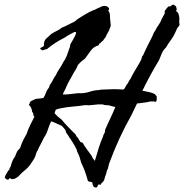

<svg xmlns="http://www.w3.org/2000/svg" viewBox="-40 -766 798 832"><path d="M721.7 -718.8Q730.5 -713.9 733.4 -706.1Q736.3 -698.2 737.3 -686.5Q737.3 -676.8 736.8 -672.4Q736.3 -666 738.3 -658.2Q734.9 -651.4 730.5 -647Q726.1 -642.6 723.6 -633.8Q714.4 -611.8 702.6 -595.7Q689.9 -578.6 678.7 -559.6Q668 -549.8 661.6 -535.6Q655.3 -521.5 649.4 -505.9Q629.9 -473.6 611.8 -440.4Q593.8 -407.2 577.1 -373L605 -367.2Q619.1 -364.3 630.9 -358.4Q635.7 -351.1 638.2 -350.1Q640.6 -349.1 638.7 -346.7Q642.6 -317.9 625 -327.1Q618.2 -324.7 614.3 -327.1Q598.6 -323.2 585 -321.3Q571.3 -319.3 553.7 -317.4L542 -293Q539.1 -287.1 536.1 -281Q533.2 -274.9 530.3 -268.6Q501 -216.8 477.1 -164.6Q453.1 -112.3 432.6 -56.6Q430.7 -47.9 428.7 -40Q426.8 -32.2 422.9 -25.4Q420.9 -13.7 417 -4.9Q414.6 0.5 414.1 4.4Q413.6 8.3 411.1 13.7Q408.2 21.5 402.8 25.4Q397.5 29.3 394.5 36.1Q388.7 30.3 385.3 35.6Q381.8 41 379.9 45.9Q369.1 47.9 364.7 41Q360.4 34.2 360.4 26.4Q356.4 21 351.1 22Q346.2 22.5 340.8 17.6Q333 -10.7 326.2 -28.3Q319.3 -45.9 311.5 -61.5Q310.5 -65.4 309.6 -68.8Q308.6 -72.3 307.6 -75.7Q306.6 -79.1 305.7 -82.3Q304.7 -85.4 303.7 -88.9L299.3 -98.6Q298.3 -101.1 297.1 -103.5Q295.9 -106 294.9 -108.4Q293 -110.8 293 -114.3Q293 -117.7 291 -120.1Q288.6 -125.5 285.6 -130.9Q282.7 -136.2 279.3 -141.6L266.6 -162.1Q259.8 -170.4 256.8 -176.8Q254.4 -182.6 250 -185.5Q244.1 -197.3 244.1 -199.7Q244.1 -202.1 242.2 -204.1L232.4 -215.8Q229.5 -219.2 225.6 -221.7Q221.2 -224.1 214.8 -226.6Q208.5 -229 204.1 -231.4L193.8 -235.8Q191.4 -236.8 188.2 -238Q185.1 -239.3 181.6 -240.2Q172.9 -222.2 167 -203.1Q161.1 -183.6 149.4 -168Q144 -155.3 136.2 -141.1Q128.4 -127 123 -114.3Q118.7 -108.9 116.2 -99.1Q114.3 -91.3 110.4 -83Q108.9 -80.1 107.2 -77.1Q105.5 -74.2 103.5 -71.3L95.7 -59.6Q84 -41 68.8 -29.3Q61 -22.9 53.5 -15.9Q45.9 -8.8 39.1 -1Q18.6 15.6 5.9 7.8Q2.4 3.9 0.5 7.3Q-1 9.8 -3.9 12.7Q-10.7 12.7 -13.2 10.3L-19.5 3.9Q-17.1 -5.9 -13.2 -11.7Q-7.8 -19.5 -4.9 -26.4Q0.5 -28.8 1 -34.2Q1.5 -39.6 5.9 -43Q11.7 -70.3 25.4 -87.9Q26.4 -90.3 27.3 -93Q28.3 -95.7 29.3 -98.1Q30.3 -100.6 31.5 -103.5Q32.7 -106.4 34.2 -109.4Q37.1 -114.7 41.5 -118.2Q45.4 -121.6 47.9 -127Q51.3 -137.7 54.7 -146Q58.1 -154.3 61.5 -160.6L75.2 -185.5Q82 -206.1 90.8 -224.1Q99.6 -242.2 109.4 -260.7Q104.5 -262.7 104.5 -270Q104.5 -277.3 99.6 -280.3Q97.2 -302.2 85 -311.5Q89.8 -317.9 89.8 -324.2Q94.2 -328.6 103.5 -332Q105.5 -333 107.2 -334Q108.9 -335 110.4 -335.4Q114.3 -337.4 118.2 -337.9L133.3 -339.4Q137.2 -339.8 140.9 -340.3Q144.5 -340.8 148.4 -341.8Q151.9 -347.2 154.5 -352.8Q157.2 -358.4 159.2 -364.3Q163.1 -376 170.9 -384.8Q171.9 -387.7 173.8 -390.6Q175.8 -393.1 174.8 -396.5Q182.1 -404.8 188.5 -418Q194.3 -430.2 202.1 -440.4Q209 -456.5 218.3 -469.2Q226.6 -481 235.4 -499Q244.1 -509.8 250.5 -527.3Q256.8 -544.9 261.7 -559.6Q263.7 -564 263.7 -567.9Q263.7 -571.8 265.6 -575.2Q267.6 -579.6 271.5 -585.9Q273.4 -588.9 275.1 -591.8Q276.9 -594.7 278.3 -597.7Q282.2 -604.5 285.2 -610.4Q288.1 -616.2 290 -624Q287.1 -629.9 280.8 -626.5Q277.3 -624.5 273.9 -622.8Q270.5 -621.1 266.6 -619.1Q253.4 -612.3 239.3 -602.5Q217.8 -591.8 199 -579.6Q180.2 -567.4 164.1 -553.7Q159.7 -553.2 154.3 -550.8Q149.4 -548.8 142.6 -547.9L135.3 -553.7Q134.8 -554.7 133.8 -556.6Q136.7 -559.6 143.6 -562.5Q150.4 -565.4 150.4 -570.3Q149.4 -588.9 160.6 -599.1Q171.9 -609.4 182.6 -619.1Q189.9 -623.5 196.3 -627.2Q202.6 -630.9 208 -633.3Q219.2 -638.7 228.5 -646.5Q234.9 -648.9 241 -651.6Q247.1 -654.3 253.4 -657.7Q259.8 -661.1 265.9 -664.1Q272 -667 278.3 -669.9Q282.7 -671.9 287.6 -675.8Q290 -677.7 292.2 -679.7Q294.4 -681.6 296.9 -683.6Q308.6 -691.4 321.8 -699.2Q335 -707 348.6 -714.8Q356 -716.8 356.9 -717.8Q358.9 -719.7 359.4 -719.7Q374.5 -724.6 383.8 -730.5Q387.7 -731.9 391.6 -733.6Q395.5 -735.4 398.9 -737.3Q406.2 -741.2 415 -740.2Q422.9 -740.2 429.7 -733.4Q436.5 -726.6 428.7 -719.7Q436.5 -711.9 436.5 -698.2Q436.5 -683.1 438.5 -670.9Q438.5 -667.5 439.5 -661.6Q440.4 -657.2 439.5 -653.3Q439 -649.9 436 -644Q433.6 -639.2 433.6 -635.7Q430.2 -630.9 427.7 -625.5Q425.8 -620.6 421.9 -615.2Q419.4 -606 415 -601.6Q410.2 -596.7 407.2 -590.8Q399.9 -585.4 393.6 -578.1Q389.6 -578.1 389.2 -574.7Q388.7 -571.3 386.7 -569.3Q367.2 -564.5 354 -547.4Q340.8 -530.3 328.1 -511.7Q312.5 -501.5 300.8 -488.3Q298.8 -485.8 297.1 -483.2Q295.4 -480.5 294.4 -477.1Q293.5 -473.6 291.7 -470.7Q290 -467.8 288.1 -464.8Q284.2 -458.5 280 -451.4Q275.9 -444.3 271.5 -436Q267.1 -428.2 262.9 -420.7Q258.8 -413.1 254.9 -406.2Q252.4 -399.9 250 -395.5Q247.6 -391.6 245.1 -383.8L237.3 -369.1Q234.4 -364.3 232.4 -356.4Q249 -356.4 265.6 -358.4Q282.2 -360.4 298.8 -362.3Q323.7 -360.4 346.2 -367.7Q369.1 -375.5 391.6 -376Q395.5 -378.4 398.4 -377.4Q400.4 -377 405.3 -377.9Q426.8 -378.9 448.7 -379.4Q470.7 -379.9 494.1 -377.9Q498 -379.9 500.5 -383.8Q502.9 -387.7 504.9 -391.6Q507.3 -397.5 510.3 -400.4Q512.2 -402.3 513.4 -404.3Q514.6 -406.2 515.6 -408.2Q518.6 -416 521.5 -418.9Q524.4 -421.9 526.4 -426.8Q532.7 -439.5 533.7 -440.9Q534.7 -441.9 535.4 -443.6Q536.1 -445.3 537.1 -447.3L565.4 -495.1Q567.4 -497.6 568.8 -501.5Q570.8 -506.3 572.3 -508.8Q573.7 -511.2 574.7 -517.6Q575.7 -522.9 580.1 -526.4Q582 -531.2 584.5 -536.4Q586.9 -541.5 589.4 -546.9L599.6 -568.4Q602.1 -573.2 604.5 -577.9Q606.9 -582.5 609.4 -587.4L619.1 -606.4Q620.1 -608.9 621.1 -611.3Q622.1 -613.8 623 -615.7Q624 -618.2 625 -620.4Q626 -622.6 627 -625Q634.3 -635.3 639.6 -646.5Q643.6 -652.3 647.5 -658.2Q651.4 -664.1 655.3 -670.9Q657.7 -677.2 660.4 -682.9Q663.1 -688.5 666 -693.4L669.9 -700.7Q672.4 -705.1 672.9 -706.1Q674.8 -708.5 673.8 -712.4Q673.3 -715.8 673.8 -718.8L678.7 -725.1Q680.7 -727.5 683.6 -731.4Q686.5 -734.4 688.5 -736.8Q691.4 -740.2 696.3 -737.3Q701.2 -742.2 710 -746.1Q713.9 -745.6 716.8 -742.7Q719.2 -740.7 722.7 -738.3Q724.6 -733.4 725.6 -727.5Q726.6 -721.7 721.7 -718.8ZM431.6 -309.6Q427.7 -310.5 425.3 -310.1Q422.9 -309.6 418.9 -310.5Q412.1 -310.5 405.3 -313.5Q383.3 -314.5 364.7 -311.5Q343.8 -308.6 329.1 -310.5Q315.9 -308.6 302.7 -306.9Q289.6 -305.2 275.9 -304.2Q249.5 -302.2 223.6 -296.9Q211.4 -294.4 202.1 -291Q200.2 -287.6 199.2 -283.7Q198.7 -280.8 196.3 -275.4Q203.1 -267.6 210.9 -260.5Q218.8 -253.4 227.5 -247.1Q240.2 -231.4 253.4 -217.8Q266.6 -204.1 280.3 -190.4Q288.1 -185.5 291 -175.8Q296.4 -170.9 300.3 -164.1Q302.2 -160.6 304.2 -157.2Q306.2 -153.8 308.6 -150.4Q318.4 -149.4 321.3 -142.6Q324.7 -134.8 329.1 -129.9Q333 -123.5 337.6 -117.2Q342.3 -110.8 347.2 -104.5Q357.4 -92.3 363.3 -78.1Q366.7 -75.7 367.2 -73.7Q367.7 -71.8 371.1 -69.3L388.2 -126Q392.1 -138.2 396.5 -150.1Q400.9 -162.1 406.2 -173.8Q407.2 -180.7 411.6 -187.5Q416 -193.8 415 -202.1Q420.4 -214.8 426 -227.3Q431.6 -239.7 437.5 -252Q443.4 -264.2 449 -276.9Q454.6 -289.6 460 -302.7Q452.6 -303.2 445.8 -305.7Q442.4 -306.6 439 -307.6Q435.5 -308.6 431.6 -309.6Z"/></svg>

Font: Taprom
Style: Regular
Weight: 400
Designer: Danh Hong
Version: Version 8.002; ttfautohint (v1.8.3)